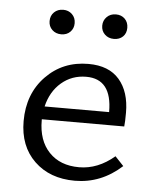

<svg xmlns="http://www.w3.org/2000/svg" viewBox="-47 -648 561 694"><g transform="rotate(5 233.0 -301.0)"><path d="M109 -562Q109 -582 122 -594.5Q135 -607 155 -607Q174 -607 187 -594.5Q200 -582 200 -562Q200 -543 187.5 -530.5Q175 -518 155 -518Q135 -518 122 -530.5Q109 -543 109 -562ZM378.5 -530Q366 -518 346 -518Q326 -518 313 -530.5Q300 -543 300 -562Q300 -581 313 -594Q326 -607 346 -607Q366 -607 378.5 -594.5Q391 -582 391 -562Q391 -542 378.5 -530ZM389 -96 420 -63Q345 5 250 5Q159 5 103 -49Q47 -103 47 -194Q47 -293 108.5 -356.5Q170 -420 263 -420Q337 -420 375 -376Q413 -332 413 -256Q413 -222 411 -206H112V-202Q112 -129 152 -87Q192 -45 261 -45Q329 -45 389 -96ZM259 -373Q207 -373 169 -340.5Q131 -308 118 -253H352V-254Q352 -373 259 -373Z"/></g></svg>

Font: EauTestInfant
Style: Regular
Weight: 400
Designer: Christian Thalmann (Catharsis Fonts)
Version: Version 0.001;PS 000.001;hotconv 1.0.88;makeotf.lib2.5.64775